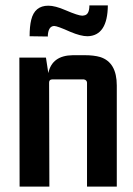

<svg xmlns="http://www.w3.org/2000/svg" viewBox="-20 -692 495 712"><path d="M250 -487.3Q172.9 -486.3 159.2 -420.9L150.4 -478.5H51.8L52.7 0H163.1L162.1 -385.7Q162.1 -397.5 173.8 -397.5H291Q301.8 -395.5 302.7 -385.7V0H413.1V-375Q413.1 -460.9 351.6 -480.5Q328.1 -487.3 294.9 -487.3ZM157.2 -556.6Q158.2 -594.7 180.7 -595.7Q192.4 -595.7 240.2 -574.2Q279.3 -557.6 304.7 -557.6Q378.9 -559.6 379.9 -671.9H311.5Q311.5 -637.7 292 -634.8Q288.1 -633.8 285.2 -633.8Q270.5 -633.8 222.7 -654.3Q184.6 -670.9 159.2 -670.9Q108.4 -670.9 95.7 -618.2Q89.8 -593.8 89.8 -557.6Z"/></svg>

Font: Gemunu Libre
Style: Bold
Weight: 700
Designer: Pushpananda Ekanayake, Sol Matas, Kosala Senevirathne
Foundry: Mooniak
Version: Version 1.001